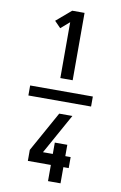

<svg xmlns="http://www.w3.org/2000/svg" viewBox="-108 -907 715 1134"><g transform="rotate(10 250.0 -340.0)"><path d="M62 -310V-370H438V-310ZM230 -444V-779L178 -734L141 -772L230 -848H304V-444ZM264 168V71H126V5L260 -236H339L205 5H264V-63H339V5H371V71H339V168Z"/></g></svg>

Font: Iosevka Term Medium
Style: Regular
Weight: 500
Monospace: yes
Designer: Belleve Invis
Foundry: Belleve Invis
Version: Version 26.3.1